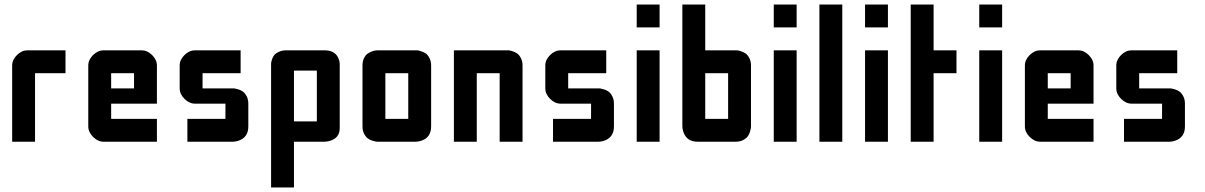

<svg xmlns="http://www.w3.org/2000/svg" viewBox="-20 -620 5270 840"><path d="M133.3 -299.8V0H33.2V-333.5Q33.2 -358.4 54.2 -379.2Q75.2 -399.9 100.1 -399.9H266.6V-299.8Z M666.5 0H433.1Q408.2 0 387.2 -21Q366.2 -42 366.2 -66.9V-333.5Q366.2 -358.4 387.2 -379.2Q408.2 -399.9 433.1 -399.9H599.6Q624.5 -399.9 645.5 -379.2Q666.5 -358.4 666.5 -333.5V-166.5H466.3V-100.1H666.5ZM466.3 -233.4H566.4V-299.8H466.3Z M799.8 0V-100.1H966.3V-166.5H833Q808.1 -166.5 787.1 -187.5Q766.1 -208.5 766.1 -233.4V-333.5Q766.1 -358.4 787.1 -379.2Q808.1 -399.9 833 -399.9H1032.7V-299.8H866.2V-233.4H999.5Q1002.4 -233.4 1006.8 -232.9Q1011.2 -232.4 1022.7 -229Q1034.2 -225.6 1043 -219.2Q1051.8 -212.9 1059.1 -199Q1066.4 -185.1 1066.4 -166.5V-66.9Q1066.4 -17.1 1020.5 -3.4Q1008.8 0 999.5 0Z M1166 -340.8Q1166 -343.3 1166.5 -347.2Q1167 -351.1 1170.4 -361.3Q1173.8 -371.6 1180.2 -379.4Q1186.5 -387.2 1200.4 -393.6Q1214.4 -399.9 1232.9 -399.9H1399.4Q1450.7 -399.9 1463.4 -357.4Q1466.3 -348.1 1466.3 -340.8V-59.1Q1466.3 -15.1 1420.4 -2.9Q1408.7 0 1399.4 0H1266.1V200.2H1166ZM1266.1 -311V-88.9H1366.2V-311Z M1565.9 -66.9V-333.5Q1565.9 -352.1 1572.8 -366Q1579.6 -379.9 1589.4 -386Q1599.1 -392.1 1609.1 -395.8Q1619.1 -399.4 1626 -399.4L1632.8 -399.9H1799.3Q1802.2 -399.9 1806.6 -399.7Q1811 -399.4 1822.5 -395.8Q1834 -392.1 1842.8 -386Q1851.6 -379.9 1858.9 -366Q1866.2 -352.1 1866.2 -333.5V-66.9Q1866.2 -17.1 1820.3 -3.4Q1808.6 0 1799.3 0H1632.8Q1629.9 0 1625.5 -0.5Q1621.1 -1 1609.6 -4.4Q1598.1 -7.8 1589.4 -14.2Q1580.6 -20.5 1573.2 -34.4Q1565.9 -48.3 1565.9 -66.9ZM1766.1 -299.8H1666V-100.1H1766.1Z M2065.9 0H1965.8V-399.9H2199.2Q2202.1 -399.9 2206.5 -399.7Q2210.9 -399.4 2222.4 -395.8Q2233.9 -392.1 2242.7 -386Q2251.5 -379.9 2258.8 -366Q2266.1 -352.1 2266.1 -333.5V0H2166V-299.8H2065.9Z M2399.4 0V-100.1H2565.9V-166.5H2432.6Q2407.7 -166.5 2386.7 -187.5Q2365.7 -208.5 2365.7 -233.4V-333.5Q2365.7 -358.4 2386.7 -379.2Q2407.7 -399.9 2432.6 -399.9H2632.3V-299.8H2465.8V-233.4H2599.1Q2602.1 -233.4 2606.4 -232.9Q2610.8 -232.4 2622.3 -229Q2633.8 -225.6 2642.6 -219.2Q2651.4 -212.9 2658.7 -199Q2666 -185.1 2666 -166.5V-66.9Q2666 -17.1 2620.1 -3.4Q2608.4 0 2599.1 0Z M2765.6 0V-399.9H2865.7V0ZM2765.6 -500V-600.1H2865.7V-500Z M2965.3 -66.9V-600.1H3065.4V-399.9H3198.7Q3201.7 -399.9 3206.1 -399.7Q3210.4 -399.4 3221.9 -395.8Q3233.4 -392.1 3242.2 -386Q3251 -379.9 3258.3 -366Q3265.6 -352.1 3265.6 -333.5V-66.9Q3265.6 -64 3265.1 -59.6Q3264.6 -55.2 3261.2 -43.7Q3257.8 -32.2 3251.5 -23.4Q3245.1 -14.6 3231.2 -7.3Q3217.3 0 3198.7 0H3032.2Q2982.4 0 2968.8 -45.9Q2965.3 -57.6 2965.3 -66.9ZM3065.4 -100.1H3165.5V-299.8H3065.4Z M3365.2 0V-399.9H3465.3V0ZM3365.2 -500V-600.1H3465.3V-500Z M3564.9 -600.1H3665V0H3564.9Z M3764.6 0V-399.9H3864.7V0ZM3764.6 -500V-600.1H3864.7V-500Z M4064.5 -600.1V-399.9H4164.6V-299.8H4064.5V0H3964.4V-600.1Z M4264.2 0V-399.9H4364.3V0ZM4264.2 -500V-600.1H4364.3V-500Z M4764.2 0H4530.8Q4505.9 0 4484.9 -21Q4463.9 -42 4463.9 -66.9V-333.5Q4463.9 -358.4 4484.9 -379.2Q4505.9 -399.9 4530.8 -399.9H4697.3Q4722.2 -399.9 4743.2 -379.2Q4764.2 -358.4 4764.2 -333.5V-166.5H4564V-100.1H4764.2ZM4564 -233.4H4664.1V-299.8H4564Z M4897.5 0V-100.1H5064V-166.5H4930.7Q4905.8 -166.5 4884.8 -187.5Q4863.8 -208.5 4863.8 -233.4V-333.5Q4863.8 -358.4 4884.8 -379.2Q4905.8 -399.9 4930.7 -399.9H5130.4V-299.8H4963.9V-233.4H5097.2Q5100.1 -233.4 5104.5 -232.9Q5108.9 -232.4 5120.4 -229Q5131.8 -225.6 5140.6 -219.2Q5149.4 -212.9 5156.7 -199Q5164.1 -185.1 5164.1 -166.5V-66.9Q5164.1 -17.1 5118.2 -3.4Q5106.4 0 5097.2 0Z"/></svg>

Font: Malkor
Style: Bold
Weight: 700
Version: Version 1.3